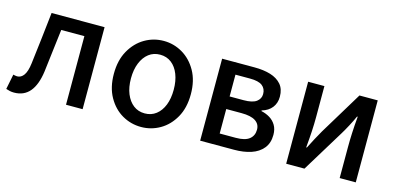

<svg xmlns="http://www.w3.org/2000/svg" viewBox="-54 -798 2278 1106"><g transform="rotate(15 1085.0 -244.5)"><path d="M57 10Q43 10 32 7.5Q21 5 9 1L27 -89Q32 -88 37.5 -86.5Q43 -85 50 -85Q74 -85 90 -107.5Q106 -130 112 -179Q122 -256 130.5 -333.5Q139 -411 148 -489H464V0H365V-409H227Q219 -346 211.5 -281.5Q204 -217 196 -153Q185 -72 150.5 -31Q116 10 57 10Z M815 12Q754 12 702 -18Q650 -48 617.5 -105.5Q585 -163 585 -244Q585 -325 617.5 -382.5Q650 -440 702 -470.5Q754 -501 815 -501Q875 -501 927 -470.5Q979 -440 1011.5 -382.5Q1044 -325 1044 -244Q1044 -163 1011.5 -105.5Q979 -48 927 -18Q875 12 815 12ZM815 -69Q854 -69 882.5 -91Q911 -113 926.5 -152Q942 -191 942 -244Q942 -296 926.5 -335.5Q911 -375 882.5 -397Q854 -419 815 -419Q776 -419 747.5 -397Q719 -375 703 -335.5Q687 -296 687 -244Q687 -191 703 -152Q719 -113 747.5 -91Q776 -69 815 -69Z M1165 0V-489H1358Q1413 -489 1454 -476.5Q1495 -464 1519 -436.5Q1543 -409 1543 -363Q1543 -325 1522 -298Q1501 -271 1462 -260V-256Q1490 -250 1513 -236Q1536 -222 1550 -198.5Q1564 -175 1564 -141Q1564 -92 1538 -60.5Q1512 -29 1468 -14.5Q1424 0 1367 0ZM1263 -290H1346Q1399 -290 1422.5 -307.5Q1446 -325 1446 -353Q1446 -385 1423.5 -402.5Q1401 -420 1350 -420H1263ZM1263 -69H1359Q1414 -69 1439.5 -89.5Q1465 -110 1465 -146Q1465 -179 1437.5 -197Q1410 -215 1354 -215H1263Z M1678 0V-489H1775V-303Q1775 -263 1772.5 -218.5Q1770 -174 1765 -121H1769Q1783 -149 1799.5 -180Q1816 -211 1829 -233L1984 -489H2093V0H1997V-186Q1997 -224 1999 -269Q2001 -314 2006 -368H2002Q1989 -339 1972.5 -308Q1956 -277 1942 -254L1787 0Z"/></g></svg>

Font: Source Sans 3 Medium
Style: Regular
Weight: 500
Designer: Paul D. Hunt
Foundry: Adobe
Version: Version 3.052;hotconv 1.1.0;makeotfexe 2.6.0